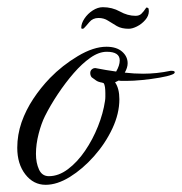

<svg xmlns="http://www.w3.org/2000/svg" viewBox="-20 -510 506 534"><path d="M107 4Q73 4 50.5 -25Q28 -54 28 -99Q28 -135 40 -170Q52 -204 72.5 -235Q93 -266 119 -293Q153 -328 196.5 -354Q240 -380 276 -380Q304 -380 319.5 -366.5Q335 -353 335 -334Q335 -322 327 -308Q353 -305 378 -305Q397 -305 416 -307Q435 -309 454 -313H458Q466 -313 466 -309Q466 -305 457 -302Q447 -298 424 -294Q401 -290 376 -287.5Q351 -285 331 -285Q324 -285 319 -285Q314 -285 310 -286L300 -281Q312 -264 312 -234Q312 -194 292.5 -152.5Q273 -111 241.5 -75.5Q210 -40 174.5 -18Q139 4 107 4ZM116 -20Q143 -20 169 -39.5Q195 -59 216.5 -90.5Q238 -122 252.5 -158.5Q267 -195 272 -229Q273 -235 273 -240.5Q273 -246 273 -251Q273 -260 272 -267.5Q271 -275 268 -279Q266 -279 265 -280Q253 -282 247.5 -286Q242 -290 235 -295Q231 -300 231 -307Q231 -314 236.5 -318Q242 -322 249 -320Q274 -315 303 -311Q313 -328 313 -342Q313 -366 277 -366Q255 -366 231.5 -349.5Q208 -333 185 -306.5Q162 -280 141 -248.5Q120 -217 105 -187Q95 -167 87.5 -138Q80 -109 80 -82Q80 -57 88.5 -38.5Q97 -20 116 -20ZM338 -430Q318 -430 305 -437.5Q292 -445 280.5 -452.5Q269 -460 254 -460Q238 -460 228.5 -448.5Q219 -437 213 -431Q206 -428 206 -433Q206 -445 215 -458.5Q224 -472 238 -481Q252 -490 266 -490Q292 -490 313.5 -478Q335 -466 357 -466Q367 -466 373 -471.5Q379 -477 387 -489Q389 -489 391.5 -488Q394 -487 394 -479Q394 -466 384 -454.5Q374 -443 361 -436.5Q348 -430 338 -430Z"/></svg>

Font: Birthstone Bounce
Style: Regular
Weight: 400
Designer: Robert E. Leuschke
Foundry: Rob Leuschke
Version: Version 1.010; ttfautohint (v1.8.3)